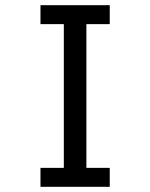

<svg xmlns="http://www.w3.org/2000/svg" viewBox="-20 -720 580 740"><path d="M226 -73V-627H136V-700H403V-627H313V-73H403V0H136V-73Z"/></svg>

Font: Share Tech Mono
Style: Regular
Weight: 400
Designer: Ralph Oliver du Carrois
Foundry: Ralph Oliver du Carrois
Version: Version 1.003